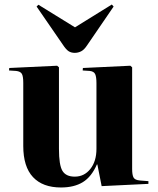

<svg xmlns="http://www.w3.org/2000/svg" viewBox="-20 -816 699 850"><path d="M250 14Q169 14 126 -32Q83 -78 83 -170V-449Q83 -479 76.5 -489.5Q70 -500 51 -502L20 -504L21 -515L233 -525L241 -518V-157Q241 -85 256.5 -59.5Q272 -34 311 -34Q353 -34 380 -68Q407 -102 407 -157V-448Q407 -475 401.5 -487.5Q396 -500 377 -502L346 -504L347 -515L557 -525L565 -518V-68Q565 -42 571 -30.5Q577 -19 599 -17L637 -14V-2L430 8L411 -88H409Q385 -33 346.5 -9.5Q308 14 250 14ZM311 -582Q295 -582 283.5 -589.5Q272 -597 257 -620L142 -787L150 -795L312 -695L475 -796L483 -787L366 -616Q353 -596 339.5 -589Q326 -582 311 -582Z"/></svg>

Font: Literata 72pt
Style: Bold
Weight: 700
Designer: Latin by Veronika Burian and Jose Scaglione. Greek by Irene Vlachou. Cyrillic by Vera Evstafieva.
Foundry: TypeTogether
Version: Version 3.002